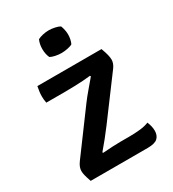

<svg xmlns="http://www.w3.org/2000/svg" viewBox="-169 -781 785 873"><g transform="rotate(-30 223.0 -344.0)"><path d="M207.5 -315.5Q224.5 -338.5 246.5 -364.2Q268.5 -390 286.5 -411.5L283.5 -415.5Q268.5 -413.5 245.5 -412Q222.5 -410.5 197.5 -409.8Q172.5 -409 152 -409H51Q49 -418 48.2 -427.8Q47.5 -437.5 47.5 -444.5Q47.5 -455.5 49.2 -468.8Q51 -482 53.5 -494.5H390Q398.5 -471.5 402.2 -456.8Q406 -442 406 -430Q406 -421.5 402.8 -412Q399.5 -402.5 393 -393L236 -182Q219 -159 198 -133Q177 -107 158.5 -85.5L161.5 -82Q186 -84 210 -85.2Q234 -86.5 252.5 -86.5H298Q330.5 -86.5 357.8 -89.5Q385 -92.5 403.5 -100.5Q414.5 -75 414.5 -52Q414.5 -28 400 -14Q385.5 0 347 0H48Q40 -23 36.8 -36Q33.5 -49 33.5 -59.5Q33.5 -69 37.2 -79.5Q41 -90 50.5 -103ZM157 -629Q157 -655 166.5 -675.5Q176.5 -681 192.8 -684.8Q209 -688.5 224.5 -688.5Q239 -688.5 256.5 -684.8Q274 -681 282.5 -675.5Q286.5 -666 289.2 -653Q292 -640 292 -629Q292 -603 282.5 -582Q274.5 -576.5 256.8 -573Q239 -569.5 224.5 -569.5Q209 -569.5 192.2 -573Q175.5 -576.5 166.5 -582Q157 -603 157 -629Z"/></g></svg>

Font: Signika Negative Light Medium
Style: Regular
Weight: 500
Version: Version 2.001